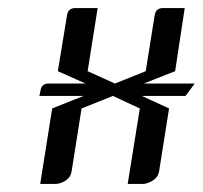

<svg xmlns="http://www.w3.org/2000/svg" viewBox="-20 -458 505 478"><path d="M78.1 -219.2 81.1 -233.9Q84 -250 101.1 -250H192.9L124 -280.8L147 -420.9Q149.9 -438 168 -438H223.1L198.2 -280.8L266.1 -250L342.8 -280.8L365.2 -420.9Q368.2 -438 386.2 -438H439.9L416 -280.8L337.9 -250H464.8L441.9 -219.2H333L400.9 -188L376 -30.8Q373.5 -16.6 360.8 -8.8Q346.7 0 335 0H297.9L328.1 -188L261.2 -219.2L183.1 -188L158.2 -30.8Q156.2 -17.1 144 -8.8Q129.9 0 117.2 0H80.1L109.9 -188L188 -219.2Z"/></svg>

Font: Hhenum
Style: Italic
Weight: 400
Designer: T. Christopher White
Version: Version 1.0